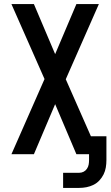

<svg xmlns="http://www.w3.org/2000/svg" viewBox="-20 -755 541 940"><path d="M289 165V91H367Q379 91 389 86Q399 81 405.5 71.5Q412 62 414 51Q416 40 416 29V0H354L250 -245L146 0H36L198 -368L36 -735H146L250 -490L354 -735H464L302 -367L425 -88H501V29Q501 47 498 65Q495 83 487 99Q479 115 466.5 128.5Q454 142 437.5 150Q421 158 403.5 161.5Q386 165 367 165Z"/></svg>

Font: Zed Sans Semibold
Style: Regular
Weight: 600
Designer: Belleve Invis
Foundry: Belleve Invis
Version: Version 1.0.0; ttfautohint (v1.8.4)